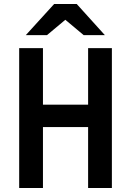

<svg xmlns="http://www.w3.org/2000/svg" viewBox="-20 -941 656 961"><path d="M76 0V-700H195V-417H421V-700H540V0H421V-305H195V0ZM109 -765 251 -921H364L505 -765H399L307 -842L215 -765Z"/></svg>

Font: Overpass Mono
Style: Bold
Weight: 700
Monospace: yes
Designer: Delve Withrington, Dave Bailey
Foundry: Delve Fonts LLC
Version: Version 4.000